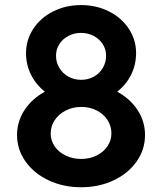

<svg xmlns="http://www.w3.org/2000/svg" viewBox="-20 -748 654 775"><path d="M48.8 -203.1Q48.8 -257.8 78.9 -303.7Q108.9 -349.6 161.1 -377.9Q125.5 -406.2 105.2 -446.5Q85 -486.8 85 -533.2Q85 -586.9 114.3 -631.6Q143.6 -676.3 194.6 -701.9Q245.6 -727.5 307.6 -727.5Q369.1 -727.5 419.9 -701.9Q470.7 -676.3 500 -631.8Q529.3 -587.4 529.3 -534.2Q529.3 -486.8 509.3 -446.5Q489.3 -406.2 453.1 -377.9Q505.4 -349.6 535.4 -303.7Q565.4 -257.8 565.4 -203.1Q565.4 -144.5 531.5 -96.2Q497.6 -47.9 438.5 -20Q379.4 7.8 307.6 7.8Q235.8 7.8 176.5 -20Q117.2 -47.9 83 -96.2Q48.8 -144.5 48.8 -203.1ZM429.7 -210Q429.7 -239.3 413.8 -263.7Q397.9 -288.1 370.1 -302.2Q342.3 -316.4 308.6 -316.4Q273.9 -316.4 245.6 -302Q217.3 -287.6 200.9 -263.2Q184.6 -238.8 184.6 -209Q184.6 -180.7 200.7 -157.2Q216.8 -133.8 245.1 -120.1Q273.4 -106.4 307.6 -106.4Q341.8 -106.4 369.6 -120.1Q397.5 -133.8 413.6 -157.5Q429.7 -181.2 429.7 -210ZM408.2 -523.4Q408.2 -548.8 394.8 -569.8Q381.3 -590.8 358.2 -603Q335 -615.2 306.6 -615.2Q278.8 -615.2 255.9 -603Q232.9 -590.8 219.5 -569.8Q206.1 -548.8 206.1 -523.4Q206.1 -496.1 219.7 -473.6Q233.4 -451.2 256.3 -438.5Q279.3 -425.8 307.6 -425.8Q335.4 -425.8 358.6 -438.5Q381.8 -451.2 395 -473.6Q408.2 -496.1 408.2 -523.4Z"/></svg>

Font: Reddit Sans Fudge
Style: Bold
Weight: 700
Designer: Stephen Hutchings
Foundry: Reddit
Version: Version 1.013